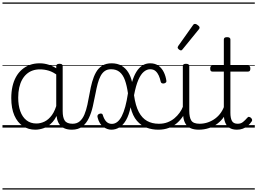

<svg xmlns="http://www.w3.org/2000/svg" viewBox="-20 -1030 2077 1550"><path d="M265 17Q209 17 165 -12Q121 -41 96 -98Q71 -155 71 -238Q71 -288 80.5 -331Q90 -374 109 -408.5Q128 -443 156 -467.5Q184 -492 220 -505.5Q256 -519 301 -519Q339 -519 376 -506.5Q413 -494 448 -470V-419Q409 -449 373.5 -459.5Q338 -470 302 -470Q270 -470 243 -460.5Q216 -451 194.5 -432Q173 -413 158 -385.5Q143 -358 135 -322Q127 -286 127 -242Q127 -180 143.5 -133Q160 -86 193 -59.5Q226 -33 274 -33Q308 -33 340.5 -49Q373 -65 399.5 -101.5Q426 -138 442 -202L461 -159Q440 -85 406 -47Q372 -9 335 4Q298 17 265 17ZM560 17Q527 17 502.5 7Q478 -3 463 -22Q448 -41 441 -69Q434 -97 434 -132V-495Q434 -506 440.5 -510.5Q447 -515 461 -515Q474 -515 480 -510.5Q486 -506 486 -496V-133Q486 -81 503 -56Q520 -31 566 -31Q573 -31 577.5 -23.5Q582 -16 581.5 -7Q581 2 576 9.5Q571 17 560 17ZM0 490H622V500H0ZM0 -20H622V0H0ZM0 -505H622V-500H0ZM0 -1010H622V-1000H0Z M560 17Q549 17 543.5 9.5Q538 2 538.5 -7Q539 -16 546 -23.5Q553 -31 566 -31Q601 -31 624 -51Q647 -71 661.5 -105.5Q676 -140 685.5 -184.5Q695 -229 704 -279Q712 -326 724 -369Q736 -412 755 -446Q774 -480 805 -499.5Q836 -519 882 -519Q893 -519 898.5 -512Q904 -505 903.5 -495.5Q903 -486 896 -478.5Q889 -471 876 -471Q847 -471 826.5 -457Q806 -443 792 -416.5Q778 -390 768.5 -354Q759 -318 751 -275Q741 -222 729 -170Q717 -118 697 -76Q677 -34 644.5 -8.5Q612 17 560 17ZM622 490H685V500H622ZM622 -20H685V0H622ZM622 -505H685V-500H622ZM622 -1010H685V-1000H622Z M879 17Q846 17 814 -6Q782 -29 769 -78Q765 -91 767.5 -98Q770 -105 779 -110Q791 -115 799 -113Q807 -111 809 -104Q820 -67 838 -48.5Q856 -30 883 -30Q931 -30 963 -92.5Q995 -155 1013 -277Q1004 -340 988.5 -383Q973 -426 946 -448.5Q919 -471 877 -471Q867 -471 862 -478.5Q857 -486 857.5 -495.5Q858 -505 863.5 -512Q869 -519 880 -519Q928 -519 961 -499.5Q994 -480 1015 -446.5Q1036 -413 1046 -368Q1060 -416 1080.5 -449.5Q1101 -483 1129 -501Q1157 -519 1192 -519Q1233 -519 1260 -499Q1287 -479 1302.5 -447Q1318 -415 1323 -379Q1325 -372 1320.5 -365.5Q1316 -359 1303 -356Q1293 -355 1286 -358.5Q1279 -362 1277 -372Q1272 -397 1262 -419.5Q1252 -442 1235.5 -456.5Q1219 -471 1192 -471Q1166 -471 1141.5 -451Q1117 -431 1097 -385.5Q1077 -340 1062 -261Q1074 -176 1100.5 -126Q1127 -76 1167.5 -53.5Q1208 -31 1261 -31Q1272 -31 1277.5 -23.5Q1283 -16 1282.5 -7Q1282 2 1275.5 9.5Q1269 17 1256 17Q1209 17 1164.5 1Q1120 -15 1085.5 -54.5Q1051 -94 1034 -164Q1021 -101 998 -61Q975 -21 944.5 -2Q914 17 879 17ZM684 490H1324V500H684ZM684 -20H1324V0H684ZM684 -505H1324V-500H684ZM684 -1010H1324V-1000H684Z M1259 17Q1248 17 1242.5 9.5Q1237 2 1237.5 -7Q1238 -16 1245 -23.5Q1252 -31 1265 -31Q1302 -31 1333 -43Q1364 -55 1388 -75Q1412 -95 1430 -120Q1448 -145 1458 -172Q1462 -183 1471 -182.5Q1480 -182 1486 -174.5Q1492 -167 1489 -157Q1478 -124 1458 -93Q1438 -62 1409.5 -37Q1381 -12 1343 2.5Q1305 17 1259 17ZM1324 490V500ZM1324 -20V0ZM1324 -505V-500ZM1324 -1010V-1000Z M1586 17Q1548 17 1522.5 6.5Q1497 -4 1482.5 -24Q1468 -44 1462 -72.5Q1456 -101 1456 -137V-496Q1456 -506 1462 -510.5Q1468 -515 1481 -515Q1495 -515 1501.5 -510.5Q1508 -506 1508 -496V-137Q1508 -82 1524.5 -56.5Q1541 -31 1592 -31Q1601 -31 1605.5 -23.5Q1610 -16 1609.5 -7Q1609 2 1603.5 9.5Q1598 17 1586 17ZM1324 490H1649V500H1324ZM1324 -20H1649V0H1324ZM1324 -505H1649V-500H1324ZM1324 -1010H1649V-1000H1324Z M1584 17Q1573 17 1567.5 9.5Q1562 2 1562.5 -7Q1563 -16 1570 -23.5Q1577 -31 1590 -31Q1627 -31 1659.5 -42.5Q1692 -54 1718.5 -74Q1745 -94 1764 -121.5Q1783 -149 1793 -182Q1796 -193 1805.5 -192Q1815 -191 1821.5 -184Q1828 -177 1825 -167Q1813 -125 1791 -91.5Q1769 -58 1737.5 -33.5Q1706 -9 1667 4Q1628 17 1584 17ZM1649 490V500ZM1649 -20V0ZM1649 -505V-500ZM1649 -1010V-1000Z M1441 -623Q1434 -623 1424 -631Q1414 -639 1414 -647Q1414 -649 1415.5 -651.5Q1417 -654 1419 -659L1538 -827Q1541 -832 1545 -834.5Q1549 -837 1555 -837Q1561 -837 1569.5 -832Q1578 -827 1584.5 -820.5Q1591 -814 1591 -808Q1591 -803 1590 -800.5Q1589 -798 1585 -793L1454 -632Q1448 -623 1441 -623Z M1893 17Q1857 17 1833.5 2.5Q1810 -12 1798.5 -40Q1787 -68 1787 -107V-452H1696Q1685 -452 1681 -458Q1677 -464 1677 -476Q1677 -489 1681 -494.5Q1685 -500 1696 -500H1787V-711Q1787 -721 1793.5 -725.5Q1800 -730 1813 -730Q1826 -730 1833 -725.5Q1840 -721 1840 -711V-500H1981Q1992 -500 1996.5 -494.5Q2001 -489 2001 -476Q2001 -464 1996.5 -458Q1992 -452 1981 -452H1840V-119Q1840 -78 1852 -54.5Q1864 -31 1899 -31Q1924 -31 1941.5 -45Q1959 -59 1976 -79Q1983 -88 1990.5 -86.5Q1998 -85 2006 -79Q2013 -72 2015 -64.5Q2017 -57 2012 -50Q1998 -29 1980 -14Q1962 1 1940 9Q1918 17 1893 17ZM1649 490H2037V500H1649ZM1649 -20H2037V0H1649ZM1649 -505H2037V-500H1649ZM1649 -1010H2037V-1000H1649Z"/></svg>

Font: Playwrite ES Guides
Style: Regular
Weight: 400
Designer: Veronika Burian, José Scaglione
Foundry: TypeTogether
Version: Version 1.003